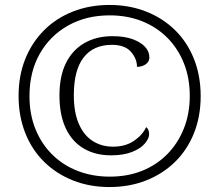

<svg xmlns="http://www.w3.org/2000/svg" viewBox="-20 -745 885 775"><path d="M422 10Q342 10 275 -16.5Q208 -43 158.5 -91.5Q109 -140 82 -208Q55 -276 55 -358Q55 -440 82 -507Q109 -574 158 -623Q207 -672 274.5 -698.5Q342 -725 422 -725Q502 -725 569.5 -698.5Q637 -672 686.5 -623.5Q736 -575 763 -507Q790 -439 790 -357Q790 -275 763 -207.5Q736 -140 686.5 -91.5Q637 -43 569.5 -16.5Q502 10 422 10ZM428 -118Q365 -118 318 -145.5Q271 -173 245.5 -227Q220 -281 220 -360Q220 -437 246 -490Q272 -543 320.5 -571Q369 -599 434 -599Q482 -599 515 -587Q548 -575 565.5 -556Q583 -537 583 -513Q583 -497 569.5 -486.5Q556 -476 533 -475Q533 -508 508.5 -536Q484 -564 432 -564Q357 -564 317.5 -513Q278 -462 278 -361Q278 -292 298 -245.5Q318 -199 354 -176Q390 -153 436 -153Q487 -153 521.5 -177Q556 -201 570 -232Q582 -222 582 -204Q582 -186 564.5 -165.5Q547 -145 512.5 -131.5Q478 -118 428 -118ZM423 -32Q495 -32 553.5 -55.5Q612 -79 655 -122.5Q698 -166 722 -226Q746 -286 746 -358Q746 -431 722 -490.5Q698 -550 655 -593Q612 -636 553 -659.5Q494 -683 423 -683Q328 -683 255 -642Q182 -601 140.5 -528Q99 -455 99 -357Q99 -283 123.5 -223Q148 -163 192 -120Q236 -77 295 -54.5Q354 -32 423 -32Z"/></svg>

Font: Noto Serif Kannada Light
Style: Regular
Weight: 300
Version: Version 2.003